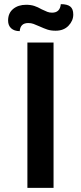

<svg xmlns="http://www.w3.org/2000/svg" viewBox="-20 -905 390 925"><path d="M112 -700H238V0H112ZM19 -806Q19 -842 43.5 -862Q68 -882 106 -882Q128 -882 145 -876.5Q162 -871 181 -860Q198 -852 208 -848Q218 -844 231 -844Q269 -844 273 -885Q304 -885 318.5 -873.5Q333 -862 333 -835Q333 -805 310 -781Q287 -757 248 -757Q225 -757 208.5 -762.5Q192 -768 170 -778Q152 -786 141 -790Q130 -794 116 -794Q78 -794 75 -755Q49 -755 34 -768.5Q19 -782 19 -806Z"/></svg>

Font: Krub SemiBold
Style: Regular
Weight: 600
Version: Version 1.000; ttfautohint (v1.6)